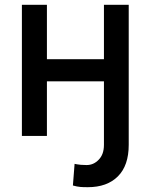

<svg xmlns="http://www.w3.org/2000/svg" viewBox="-20 -565 626 798"><path d="M412 -319V-545H515V37Q515 123 470 168Q425 213 345 213Q324 213 314 212Q301 211 283 206L290 116Q298 118 316 120Q326 121 340 121Q369 121 390 99Q412 77 412 37V-227H175V0H71V-545H175V-319Z"/></svg>

Font: Sinter Medium
Style: Regular
Weight: 500
Foundry: Adobe & rsms
Version: Version 1.000